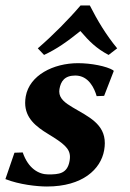

<svg xmlns="http://www.w3.org/2000/svg" viewBox="-35 -669 474 699"><path d="M17.6 -113 -15.3 -17C35.1 3 99.9 10 135.9 10C265.9 10 332 -53 344.2 -122C345.8 -131.2 346.6 -139.8 346.6 -147.8C346.6 -217.9 287.4 -243.9 229.7 -278C203.1 -293.8 180.7 -309.6 180.7 -336C180.7 -338.9 180.9 -341.9 181.5 -345C186.4 -373 200.1 -394 239.1 -394C288.1 -394 308.8 -347 316.9 -319L344.1 -320L379 -410L377.5 -413C353.1 -428 297.1 -439 249.1 -439C159.1 -439 72.3 -395 58.7 -318C57.3 -309.8 56.6 -302 56.6 -294.6C56.6 -239.6 95.2 -208.5 140.6 -181C198 -146.2 219.7 -128 219.7 -97.5C219.7 -93 219.2 -88.2 218.3 -83C210 -36 178.7 -34 140.7 -34C105.6 -34 67.5 -56 47.8 -114ZM391.6 -493C351.6 -541.5 319.9 -594 292.1 -649H258.1C216.5 -600 157.4 -540 102.6 -493L125.4 -469C172.7 -491 208.8 -517 257.7 -556C289.2 -519 316.4 -492 360.4 -469Z"/></svg>

Font: Linux Biolinum O 
Style: Bold Italic
Weight: 700
Designer: Philipp H. Poll
Foundry: Philipp H. Poll
Version: Version 1.3.2